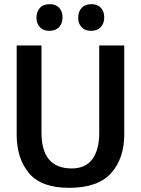

<svg xmlns="http://www.w3.org/2000/svg" viewBox="-20 -895 676 921"><path d="M60 -677H179V-259Q179 -87 324 -87Q390 -87 423 -131.5Q456 -176 456 -259V-677H576V-250Q576 -135 513 -64.5Q450 6 311 6Q178 6 119 -64.5Q60 -135 60 -250ZM219 -875Q248 -875 264 -857.5Q280 -840 280 -812Q280 -783 263.5 -765Q247 -747 216 -747Q188 -747 171.5 -764.5Q155 -782 155 -809Q155 -839 171.5 -857Q188 -875 219 -875ZM419 -875Q448 -875 464 -857.5Q480 -840 480 -812Q480 -783 463.5 -765Q447 -747 416 -747Q388 -747 371.5 -764.5Q355 -782 355 -809Q355 -839 371.5 -857Q388 -875 419 -875Z"/></svg>

Font: Amaranth
Style: Regular
Weight: 400
Designer: Gesine Todt
Foundry: Gesine Todt
Version: Version 1.000